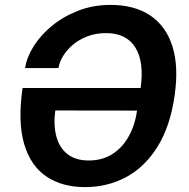

<svg xmlns="http://www.w3.org/2000/svg" viewBox="-20 -753 769 783"><path d="M326.5 10Q234 10 169.8 -32.8Q105.5 -75.5 78.8 -165Q52 -254.5 72 -394H553.5Q568.5 -500.5 532 -559.2Q495.5 -618 412.5 -618Q371 -618 336.8 -605Q302.5 -592 277.2 -570.5Q252 -549 237 -524Q222 -499 218.5 -475.5H82.5Q88.5 -518 116.5 -563.2Q144.5 -608.5 190.8 -646.8Q237 -685 298 -709Q359 -733 431 -733Q528.5 -733 592.8 -689.8Q657 -646.5 683 -564.5Q709 -482.5 692.5 -366Q675 -240 623.5 -156.5Q572 -73 495.8 -31.5Q419.5 10 326.5 10ZM342 -98.5Q397.5 -98.5 438.5 -124.8Q479.5 -151 505 -197Q530.5 -243 539 -302L205.5 -302.5Q197.5 -243 209.8 -196.8Q222 -150.5 255.2 -124.5Q288.5 -98.5 342 -98.5Z"/></svg>

Font: Public Sans Thin SemiBold
Style: Italic
Weight: 600
Italic angle: -8°
Version: Version 2.001